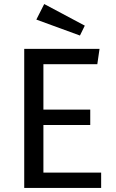

<svg xmlns="http://www.w3.org/2000/svg" viewBox="-20 -931 575 951"><path d="M462 -613H195V-388H427V-312H195V-76H481V0H100V-689H473ZM400 -804 376 -755 160 -834 199 -911Z"/></svg>

Font: Fira GO
Style: Regular
Weight: 400
Designer: Carrois Corporate
Foundry: Carrois Corporate GbR
Version: Version 0.300